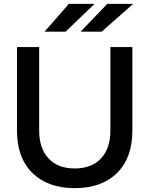

<svg xmlns="http://www.w3.org/2000/svg" viewBox="-20 -959 774 995"><path d="M666 -715V-282Q666 -141 586.5 -62.5Q507 16 367 16Q228 16 148 -62.5Q68 -141 68 -282V-715H183V-282Q183 -190 231.5 -138Q280 -86 367 -86Q455 -86 503.5 -138Q552 -190 552 -282V-715ZM470 -939 320 -795H211L337 -939ZM670 -939 507 -795H398L536 -939Z"/></svg>

Font: Wix Madefor Display SemiBold
Style: Regular
Weight: 600
Designer: Dalton Maag Ltd
Foundry: Dalton Maag Ltd
Version: Version 3.100